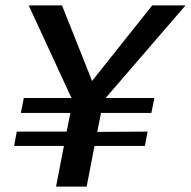

<svg xmlns="http://www.w3.org/2000/svg" viewBox="-20 -689 705 709"><path d="M32 -150H216L187 0H300L329 -150H515L525 -203L339 -202L353 -272H539L550 -327H370L665 -669H542L320 -390L209 -669H86L244 -327H68L57 -272H240L226 -203H42Z"/></svg>

Font: KpSans
Style: BoldItalic
Weight: 700
Italic angle: -11°
Version: Version 0.66